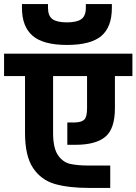

<svg xmlns="http://www.w3.org/2000/svg" viewBox="-30 -931 671 944"><path d="M0 -7ZM621 -557H535V-399Q535 -298 488 -258.5Q441 -219 340 -219H301V-329H340Q371 -330 384.5 -343Q398 -356 398 -399V-557H231V-278Q231 -204 254.5 -169Q278 -134 314 -125.5Q350 -117 409 -117H512V-7H409Q307 -7 239.5 -26.5Q172 -46 132.5 -105Q93 -164 93 -278V-557H-10V-667H621ZM78 -892V-911H206V-892Q206 -853 228 -837Q250 -821 299 -821Q348 -821 370 -837Q392 -853 392 -892V-911H520V-892Q520 -798 468 -754Q416 -710 299 -710Q183 -710 130.5 -755Q78 -800 78 -892Z"/></svg>

Font: Biryani ExtraBold
Style: Regular
Weight: 800
Designer: Dan Reynolds and Mathieu Reguer
Foundry: Dan Reynolds and Mathieu Reguer
Version: Version 1.004; ttfautohint (v1.1) -l 5 -r 5 -G 72 -x 0 -D la